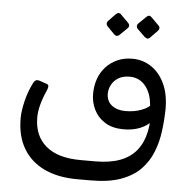

<svg xmlns="http://www.w3.org/2000/svg" viewBox="-56 -703 924 932"><g transform="rotate(5 406.0 -237.5)"><path d="M353 173Q261 173 194 141.5Q127 110 91 49.5Q55 -11 55 -98Q55 -134 67 -183Q79 -232 101 -275Q106 -284 112.5 -287.5Q119 -291 132 -287L164 -276Q175 -273 175.5 -265Q176 -257 170 -243Q154 -208 144.5 -173.5Q135 -139 135 -109Q135 -20 193 29.5Q251 79 362 79H434Q505 79 554.5 60.5Q604 42 634 5Q664 -32 675.5 -86Q687 -140 682 -210L752 -205Q751 -150 744 -95.5Q737 -41 717.5 7.5Q698 56 662 93Q626 130 567 151.5Q508 173 421 173ZM676 -205Q674 -268 644 -306.5Q614 -345 565 -345Q531 -345 509 -331Q487 -317 476.5 -296Q466 -275 466 -254Q466 -217 492 -197Q518 -177 558 -177Q602 -177 637 -190.5Q672 -204 684 -222L694 -143Q674 -117 637 -102Q600 -87 552 -88Q501 -89 466 -111Q431 -133 413 -169Q395 -205 395 -246Q395 -285 406.5 -318.5Q418 -352 441 -377.5Q464 -403 496.5 -418Q529 -433 570 -433Q622 -433 663 -405.5Q704 -378 728 -327Q752 -276 752 -203ZM497 -542Q492 -537 485 -537Q478 -537 472 -543L436 -580Q431 -586 431 -592.5Q431 -599 436 -605L472 -642Q478 -648 485 -648Q492 -648 497 -642L534 -605Q540 -600 540.5 -592.5Q541 -585 535 -579ZM646 -542Q641 -536 634 -537Q627 -538 621 -543L583 -580Q578 -585 578 -592.5Q578 -600 583 -605L621 -642Q627 -648 633 -648Q639 -648 645 -642L682 -605Q688 -600 688 -592.5Q688 -585 682 -579Z"/></g></svg>

Font: Rubik
Style: Italic
Weight: 400
Italic angle: -12°
Designer: Hubert and Fischer
Foundry: Hubert and Fischer
Version: Version 2.300;gftools[0.9.30]